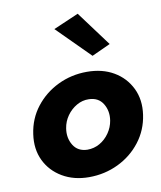

<svg xmlns="http://www.w3.org/2000/svg" viewBox="-84 -808 740 885"><g transform="rotate(-10 286.0 -365.5)"><path d="M42 -230Q32 -161 58 -107Q84 -53 137.5 -21.5Q191 10 262 10Q335 10 398.5 -20.5Q462 -51 504 -105.5Q546 -160 556 -230Q566 -299 539.5 -353.5Q513 -408 460 -439Q407 -470 335 -470Q262 -470 199 -439.5Q136 -409 94 -355Q52 -301 42 -230ZM196 -230Q201 -262 219.5 -288Q238 -314 265 -329.5Q292 -345 322 -344Q367 -343 388 -308.5Q409 -274 402 -230Q397 -199 378.5 -172.5Q360 -146 333.5 -131Q307 -116 276 -116Q231 -117 210 -151.5Q189 -186 196 -230ZM222 -690 374 -538 461 -578 340 -741Z"/></g></svg>

Font: Jost* 700 Bold Italic
Style: Bold Italic
Weight: 700
Italic angle: -10°
Version: Version 3.200; ttfautohint (v0.97) -l 8 -r 50 -G 200 -x 14 -